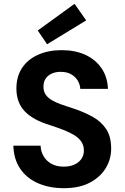

<svg xmlns="http://www.w3.org/2000/svg" viewBox="-20 -975 654 1007"><path d="M315 12Q239 12 179.5 -14Q120 -40 86 -90Q52 -140 50 -211H193Q194 -180 209 -155Q224 -130 250.5 -115.5Q277 -101 314 -101Q346 -101 369.5 -111.5Q393 -122 406.5 -141Q420 -160 420 -186Q420 -212 406.5 -232Q393 -252 369 -266.5Q345 -281 313 -293.5Q281 -306 244 -318Q154 -345 110 -391Q66 -437 66 -511Q66 -574 96 -619Q126 -664 180 -688Q234 -712 303 -712Q374 -712 427.5 -687.5Q481 -663 512.5 -617Q544 -571 546 -509H401Q400 -532 387.5 -552.5Q375 -573 353 -585.5Q331 -598 301 -598Q275 -599 253.5 -590Q232 -581 220 -563.5Q208 -546 208 -520Q208 -495 220 -478Q232 -461 254 -448.5Q276 -436 306 -425.5Q336 -415 371 -404Q424 -386 467.5 -361.5Q511 -337 537 -298Q563 -259 563 -195Q563 -140 534.5 -93Q506 -46 451 -17Q396 12 315 12ZM227 -743 178 -815 371 -955 432 -868Z"/></svg>

Font: DM Sans 9pt
Style: Bold
Weight: 700
Version: Version 4.004;gftools[0.9.30]